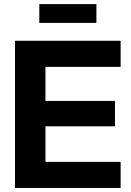

<svg xmlns="http://www.w3.org/2000/svg" viewBox="-20 -929 648 949"><path d="M54.2 0V-727.5H576.2V-598.6H204.6V-430.2H548.3V-304.7H204.6V-128.9H576.2V0ZM456.5 -908.7V-815.9H174.3V-908.7Z"/></svg>

Font: Inter Display
Style: Bold
Weight: 700
Designer: Rasmus Andersson
Foundry: rsms
Version: Version 4.001;git-9221beed3